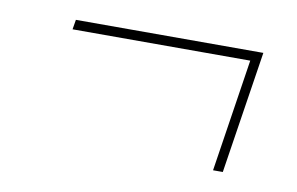

<svg xmlns="http://www.w3.org/2000/svg" viewBox="-39 -464 540 349"><g transform="rotate(10 230.5 -290.0)"><path d="M74 -385 77 -403H423L388 -177H370L402 -385Z"/></g></svg>

Font: Georama Extended Thin
Style: Italic
Weight: 100
Width: 7
Italic angle: -9°
Designer: Jean-Baptiste Levee
Foundry: Production Type
Version: Version 1.000